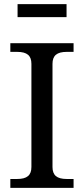

<svg xmlns="http://www.w3.org/2000/svg" viewBox="-20 -909 406 929"><path d="M234 -101V-600C234 -640 255 -658 303 -658H336V-700H30V-658H63C111 -658 132 -640 132 -600V-101C132 -61 111 -43 63 -43H30V0H336V-43H303C255 -43 234 -61 234 -101ZM65 -826H302V-889H65Z"/></svg>

Font: LT Superior Serif Medium
Style: Regular
Weight: 500
Designer: Daniel Lyons
Foundry: LyonsType
Version: Version 2.120;FEAKit 1.0